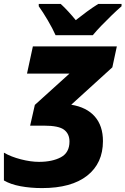

<svg xmlns="http://www.w3.org/2000/svg" viewBox="-21 -951 641 981"><path d="M194 10Q135 10 84 0.5Q33 -9 -1 -29V-171Q35 -150 85.5 -137Q136 -124 178 -124Q246 -124 290 -147.5Q334 -171 334 -228Q334 -267 306.5 -288Q279 -309 204 -309H133L157 -415L334 -575H117L147 -714H576L553 -607L343 -416Q422 -403 463.5 -355.5Q505 -308 505 -230Q505 -117 424.5 -53.5Q344 10 194 10ZM263 -771Q248 -805 223 -847.5Q198 -890 177 -919V-931H289Q306 -916 328.5 -891.5Q351 -867 366 -848Q395 -871 423 -891.5Q451 -912 481 -931H600V-919Q578 -900 550.5 -873.5Q523 -847 497 -820Q471 -793 453 -771Z"/></svg>

Font: Noto Sans ExtraBold
Style: Italic
Weight: 800
Italic angle: -12°
Designer: Monotype Design Team
Foundry: Monotype Imaging Inc.
Version: Version 2.013; ttfautohint (v1.8.4.7-5d5b)